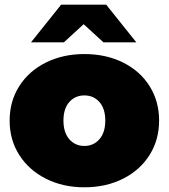

<svg xmlns="http://www.w3.org/2000/svg" viewBox="-20 -787 718 817"><path d="M21 -274Q21 -356 62 -420.5Q103 -485 175.5 -521Q248 -557 339 -557Q431 -557 503.5 -521Q576 -485 616.5 -420.5Q657 -356 657 -274Q657 -192 616.5 -127.5Q576 -63 503.5 -26.5Q431 10 339 10Q248 10 175.5 -26.5Q103 -63 62 -127.5Q21 -192 21 -274ZM428 -274Q428 -325 403 -353Q378 -381 339 -381Q300 -381 275 -353Q250 -325 250 -274Q250 -223 275 -194.5Q300 -166 339 -166Q378 -166 403 -194.5Q428 -223 428 -274ZM420 -607 336 -684 252 -607H112L240 -767H432L560 -607Z"/></svg>

Font: AtCorfu Sans
Style: AtCorfu Sans Black
Weight: 900
Designer: Kostas Teopoulos
Foundry: Kostas Teopoulos
Version: Version 1.00 July 8, 2025, initial release